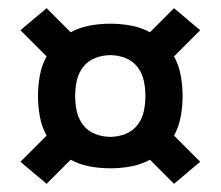

<svg xmlns="http://www.w3.org/2000/svg" viewBox="-20 -575 540 470"><path d="M406 -125 347 -184Q325 -172 300 -167.5Q275 -163 250 -163Q225 -163 200 -167.5Q175 -172 153 -184L94 -125L30 -179L94 -243Q82 -265 77.5 -290Q73 -315 73 -340Q73 -365 77.5 -390Q82 -415 94 -437L30 -501L94 -555L153 -496Q175 -508 200 -512.5Q225 -517 250 -517Q275 -517 300 -512.5Q325 -508 347 -496L406 -555L470 -501L406 -437Q418 -415 422.5 -390Q427 -365 427 -340Q427 -315 422.5 -290Q418 -265 406 -243L470 -179ZM250 -240Q269 -240 287 -247Q305 -254 316.5 -269Q328 -284 332 -302.5Q336 -321 336 -340Q336 -359 332 -377.5Q328 -396 316.5 -411Q305 -426 287 -433Q269 -440 250 -440Q231 -440 213 -433Q195 -426 183.5 -411Q172 -396 168 -377.5Q164 -359 164 -340Q164 -321 168 -302.5Q172 -284 183.5 -269Q195 -254 213 -247Q231 -240 250 -240Z"/></svg>

Font: Iosevka Curly Slab Extrabold
Style: Regular
Weight: 800
Monospace: yes
Designer: Belleve Invis
Foundry: Belleve Invis
Version: Version 22.1.2; ttfautohint (v1.8.4)